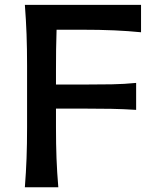

<svg xmlns="http://www.w3.org/2000/svg" viewBox="-20 -787 660 807"><path d="M84.5 0Q89.4 -63 91.6 -121.8Q93.8 -180.7 93.8 -252.4V-510.7Q93.8 -583.5 91.6 -643.1Q89.4 -702.6 84.5 -766.6H572.8V-651.4Q520 -656.7 460.2 -659.4Q400.4 -662.1 319.3 -662.1H217.8Q216.3 -620.6 215.8 -579.6Q215.3 -538.6 215.3 -491.7V-431.6H324.7Q397.5 -431.6 450.2 -432.6Q502.9 -433.6 552.2 -438.5V-325.2Q500 -328.6 447.5 -329.6Q395 -330.6 323.7 -330.6H215.3V-252.4Q215.3 -180.7 217.5 -121.8Q219.7 -63 225.1 0Z"/></svg>

Font: Pinar DS4-Medium
Style: Regular
Weight: 500
Designer: Amin Abedi
Version: Version 2.000